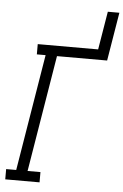

<svg xmlns="http://www.w3.org/2000/svg" viewBox="-62 -983 659 1026"><g transform="rotate(5 268.0 -470.0)"><path d="M6 0V-55H60L163 -680H116V-735H440L474 -940H536L493 -680H224L121 -55H190V0Z"/></g></svg>

Font: Iosevka Curly Slab Light
Style: Italic
Weight: 300
Italic angle: -9°
Monospace: yes
Designer: Belleve Invis
Foundry: Belleve Invis
Version: Version 22.1.2; ttfautohint (v1.8.4)